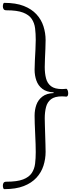

<svg xmlns="http://www.w3.org/2000/svg" viewBox="-20 -916 497 1343"><path d="M355 -270Q306 -272 276.5 -294.5Q247 -317 234.5 -352.5Q222 -388 222 -428Q222 -456 224 -493.5Q226 -531 228 -569.5Q230 -608 230 -637Q230 -680 225.5 -717.5Q221 -755 202 -783.5Q183 -812 141.5 -828Q100 -844 25 -844Q10 -844 5 -852.5Q0 -861 0 -871Q0 -880 2.5 -888Q5 -896 10 -896Q91 -896 146 -874.5Q201 -853 235 -816Q269 -779 284 -732Q299 -685 299 -635Q299 -609 297.5 -574Q296 -539 294.5 -505Q293 -471 293 -447Q293 -403 302 -368Q311 -333 337 -313Q363 -293 414 -293Q424 -293 433.5 -294Q443 -295 443 -295Q449 -295 453 -285Q457 -275 457 -264Q457 -240 443 -240Q443 -240 433.5 -241Q424 -242 414 -242Q363 -242 337 -222Q311 -202 302 -167Q293 -132 293 -88Q293 -70 294 -39.5Q295 -9 296 26.5Q297 62 298 94Q299 126 299 146Q299 196 284 243Q269 290 235 327Q201 364 146 385.5Q91 407 10 407Q5 407 2.5 399Q0 391 0 382Q0 371 5 363Q10 355 25 355Q100 355 141.5 339Q183 323 202 294.5Q221 266 225.5 228.5Q230 191 230 148Q230 126 229 91.5Q228 57 226 19Q224 -19 223 -52.5Q222 -86 222 -107Q222 -148 234.5 -183Q247 -218 276.5 -240.5Q306 -263 355 -265Z"/></svg>

Font: Sedan SC
Style: Regular
Weight: 400
Designer: Sebastian Salazar
Foundry: Sebastian Salazar
Version: Version 1.100; ttfautohint (v1.8.4.7-5d5b)